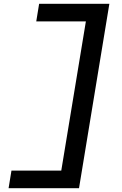

<svg xmlns="http://www.w3.org/2000/svg" viewBox="-20 -843 640 1006"><path d="M25 143 40 51H301L430 -731H170L185 -823H553L394 143Z"/></svg>

Font: Iosevka Curly SmBdEx
Style: Italic
Weight: 600
Width: 7
Italic angle: -9°
Monospace: yes
Designer: Belleve Invis
Foundry: Belleve Invis
Version: Version 11.1.0; ttfautohint (v1.8.3)